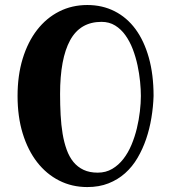

<svg xmlns="http://www.w3.org/2000/svg" viewBox="-20 -736 689 774"><path d="M547.9 -349.1Q547.9 -375 544.7 -407.2Q541.5 -439.5 534.4 -472.7Q527.3 -505.9 515.4 -537.4Q503.4 -568.8 485.8 -593.5Q468.3 -618.2 444.3 -633.1Q420.4 -647.9 389.2 -647.9Q303.2 -647.9 262.7 -573.7Q222.2 -499.5 222.2 -356.9Q222.2 -313 224.4 -272.5Q226.6 -231.9 232.4 -196.8Q238.3 -161.6 248.8 -132.6Q259.3 -103.5 276.1 -83Q293 -62.5 316.9 -51.3Q340.8 -40 374 -40Q406.7 -40 432.4 -55.2Q458 -70.3 477.3 -95.2Q496.6 -120.1 510 -152.1Q523.4 -184.1 531.7 -218.5Q540 -252.9 543.9 -286.9Q547.9 -320.8 547.9 -349.1ZM599.1 -349.1Q597.7 -305.2 590.3 -260.7Q583 -216.3 569.1 -175.5Q555.2 -134.8 534.4 -99.4Q513.7 -64 484.4 -37.8Q455.1 -11.7 417.2 3.2Q379.4 18.1 332 18.1Q270 18.1 218.5 -8.1Q167 -34.2 129.6 -82.3Q92.3 -130.4 71.5 -198Q50.8 -265.6 50.8 -349.1Q50.8 -432.1 71.5 -499.8Q92.3 -567.4 129.6 -615.5Q167 -663.6 218.5 -689.7Q270 -715.8 332 -715.8Q392.6 -715.8 442.1 -690.7Q491.7 -665.5 526.4 -618.4Q561 -571.3 580.1 -503.2Q599.1 -435.1 599.1 -349.1Z"/></svg>

Font: Ribeye
Style: Regular
Weight: 400
Designer: Astigmatic (AOETI)
Foundry: Astigmatic (AOETI)
Version: Version 1.000